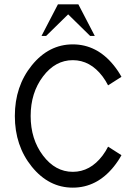

<svg xmlns="http://www.w3.org/2000/svg" viewBox="-20 -860 632 890"><path d="M317.4 9.8Q206.1 9.8 127.4 -87.4Q48.8 -184.6 48.8 -322.3Q48.8 -460 127.4 -557.1Q206.1 -654.3 317.4 -654.3Q428.7 -654.3 507.3 -557.1Q527.8 -531.7 543 -503.9L481 -464.4Q470.2 -485.8 455.6 -505.4Q398.4 -581.1 317.4 -581.1Q236.3 -581.1 179.2 -505.4Q122.1 -429.7 122.1 -322.3Q122.1 -214.8 179.2 -139.2Q236.3 -63.5 317.4 -63.5Q398.4 -63.5 455.6 -139.2Q470.2 -158.7 481 -180.2L543 -140.6Q527.8 -112.8 507.3 -87.4Q428.7 9.8 317.4 9.8ZM419.4 -693.4H397.9L295.9 -793.5L193.8 -693.4H172.4L248.5 -839.8H343.3Z"/></svg>

Font: Catrinity
Style: Regular
Weight: 400
Designer: Alexander Lange
Foundry: High-Logic / Made with FontCreator
Version: Version 2.090;May 20, 2024;FontCreator 15.0.0.2974 64-bit